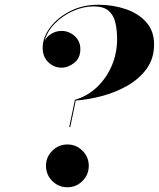

<svg xmlns="http://www.w3.org/2000/svg" viewBox="-20 -780 670 810"><path d="M296 -359Q349.5 -374.5 389.5 -412.8Q429.5 -451 451.8 -503.5Q474 -556 474 -615Q474 -652 467 -683.5Q460 -715 438.8 -734Q417.5 -753 375.5 -753Q331 -753 287.2 -733.2Q243.5 -713.5 211.2 -680.5Q179 -647.5 168.5 -608.5Q178.5 -627 197.8 -638.2Q217 -649.5 239.5 -649.5Q271 -649.5 295 -628Q319 -606.5 319 -572.5Q319 -535 293.2 -514.8Q267.5 -494.5 239.5 -494.5Q207.5 -494.5 183.8 -517.5Q160 -540.5 160 -578.5Q160 -622 191.2 -663.8Q222.5 -705.5 275.5 -732.8Q328.5 -760 393.5 -760Q455.5 -760 509.2 -742Q563 -724 596.5 -687Q630 -650 630 -592.5Q630 -533.5 598.8 -490.2Q567.5 -447 517.5 -418.5Q467.5 -390 409.8 -374.8Q352 -359.5 299.5 -356L276.5 -244H272ZM174 -80.5Q174 -117.5 200.5 -144Q227 -170.5 264.5 -170.5Q301.5 -170.5 328 -144Q354.5 -117.5 354.5 -80.5Q354.5 -43 328 -16.5Q301.5 10 264.5 10Q227 10 200.5 -16.5Q174 -43 174 -80.5Z"/></svg>

Font: Bodoni* 36pt
Style: Bold Italic
Weight: 700
Italic angle: -13°
Version: Version 2.3